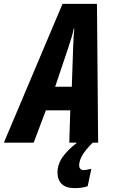

<svg xmlns="http://www.w3.org/2000/svg" viewBox="-80 -737 586 992"><path d="M243 -717H421L427 0H278L283 -167H157L94 0H-60ZM291 -289 298 -495Q300 -555 304 -589H301Q295 -556 275 -497L205 -289ZM217 155Q217 112 243.5 74.5Q270 37 318 0H399Q360 39 344.5 66.5Q329 94 329 118Q329 129 335.5 135.5Q342 142 351 142Q366 142 392 135L373 225Q347 235 305 235Q261 235 239 213.5Q217 192 217 155Z"/></svg>

Font: Noto Sans Display Ex Bold Cond
Style: Italic
Weight: 800
Width: 3
Italic angle: -12°
Designer: Monotype Design team
Foundry: Monotype Imaging Inc.
Version: Version 1.000